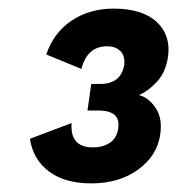

<svg xmlns="http://www.w3.org/2000/svg" viewBox="-20 -755 413 448"><path d="M245.1 -734.9Q312 -734.9 345.5 -703.9Q378.9 -672.9 372.1 -623Q366.7 -586.4 346.4 -564.5Q326.2 -542.5 304.2 -533.2Q326.2 -527.8 342.8 -503.7Q359.4 -479.5 354 -441.9Q347.2 -392.1 302.7 -359.6Q258.3 -327.1 192.9 -327.1Q131.3 -327.1 94.2 -355Q57.1 -382.8 49.8 -431.2L147 -467.8Q143.1 -411.1 196.8 -411.1Q220.2 -411.1 236.6 -422.1Q252.9 -433.1 255.9 -456.1Q258.8 -476.1 247.6 -486.6Q236.3 -497.1 209 -497.1H184.1L192.9 -559.1H213.9Q262.2 -559.1 270 -604Q272 -625 260.7 -636Q249.5 -647 230 -647Q183.6 -647 169.9 -594.2L87.9 -627.9Q105.5 -679.2 147.2 -707Q189 -734.9 245.1 -734.9Z"/></svg>

Font: Human Sans Bold
Style: Italic
Weight: 700
Italic angle: -8°
Designer: Tim Radville
Foundry: Continuum
Version: Version 1.000;FEAKit 1.0